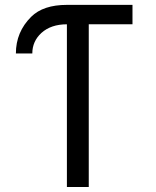

<svg xmlns="http://www.w3.org/2000/svg" viewBox="-20 -752 626 772"><path d="M249 0V-654.3Q185.1 -654.3 146.5 -619.6Q109.9 -585.9 109.9 -537.1H43.9Q43.9 -623.5 105.5 -684.6Q153.8 -732.4 249 -732.4H512.7V-654.3H336.9V0Z"/></svg>

Font: Consola Mono
Style: Book
Weight: 400
Monospace: yes
Designer: Wojciech Kalinowski "wmk69" (wmk69@o2.pl)
Foundry: Wojciech Kalinowski "wmk69" (wmk69@o2.pl)
Version: Version 2.1.0